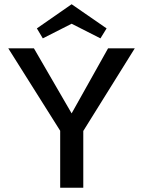

<svg xmlns="http://www.w3.org/2000/svg" viewBox="-20 -886 675 906"><path d="M182 -705 154 -752 318 -866 483 -752 454 -705 318 -774ZM373 -268V0H264V-269L19 -658H140L318 -351L490 -658H616Z"/></svg>

Font: Ysabeau Infant Semibold
Style: Regular
Weight: 600
Designer: Christian Thalmann (Catharsis Fonts)
Version: Version 0.003